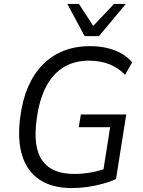

<svg xmlns="http://www.w3.org/2000/svg" viewBox="-20 -949 726 978"><path d="M346 9Q246 9 182 -33.5Q118 -76 93 -156.5Q68 -237 83 -351Q94 -440 123.5 -507.5Q153 -575 199 -621Q245 -667 305 -690.5Q365 -714 439 -714Q485 -714 525.5 -704.5Q566 -695 598.5 -676.5Q631 -658 653 -631L617 -568Q581 -605 535.5 -622.5Q490 -640 433 -640Q359 -640 304 -606.5Q249 -573 214.5 -507Q180 -441 167 -343Q147 -200 195 -131.5Q243 -63 358 -63Q404 -63 448 -71.5Q492 -80 531 -95L502 -54L541 -301H381L392 -366H623L571 -37Q543 -24 505.5 -13.5Q468 -3 427 3Q386 9 346 9ZM411 -765 323 -929H382L455 -817L561 -929H621L484 -765Z"/></svg>

Font: Nunito Sans 10pt SemiCondensed
Style: Italic
Weight: 400
Width: 4
Italic angle: -9°
Designer: Vernon Adams
Foundry: Vernon Adams
Version: Version 3.101;gftools[0.9.27]